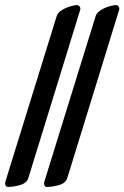

<svg xmlns="http://www.w3.org/2000/svg" viewBox="-35 -725 491 759"><path d="M-14 -6 189 -661Q193 -675 209.5 -685Q226 -695 243.5 -700Q261 -705 268 -705Q276 -705 280 -699Q284 -693 282 -686L77 -21Q71 -1 44 6.5Q17 14 -3 14Q-10 14 -13 8Q-16 2 -14 -6ZM140 -6 343 -661Q347 -675 363.5 -685Q380 -695 397.5 -700Q415 -705 422 -705Q430 -705 434 -699Q438 -693 436 -686L231 -21Q225 -1 198 6.5Q171 14 151 14Q144 14 141 8Q138 2 140 -6Z"/></svg>

Font: EB Garamond ExtraBold
Style: Italic
Weight: 800
Italic angle: -17.2°
Designer: Georg Duffner and Octavio Pardo
Foundry: Georg Duffner
Version: Version 1.000